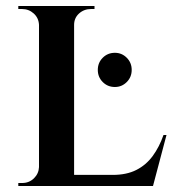

<svg xmlns="http://www.w3.org/2000/svg" viewBox="-20 -620 585 640"><path d="M363 -330Q339 -330 322.5 -346.5Q306 -363 306 -387Q306 -411 322.5 -427.5Q339 -444 363 -444Q386 -444 402.5 -427.5Q419 -411 419 -387Q419 -363 402.5 -346.5Q386 -330 363 -330ZM227 -600V0H110V-600ZM472 -37 488 0H225V-37ZM535 -170 490 0H324L356 -37Q402 -37 434.5 -53.5Q467 -70 489 -100Q511 -130 525 -170ZM112 -63 119 0H41V-10Q41 -10 47.5 -10Q54 -10 54 -10Q77 -10 93 -25.5Q109 -41 110 -63ZM224 -537V-600H295V-590Q295 -590 289.5 -590Q284 -590 284 -590Q260 -590 243.5 -575Q227 -560 227 -537ZM112 -537H110Q109 -560 92.5 -575Q76 -590 53 -590Q52 -590 46.5 -590Q41 -590 41 -590V-600H112Z"/></svg>

Font: Cinzel SemiBold
Style: Regular
Weight: 600
Designer: Natanael Gama
Version: Version 2.000